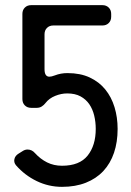

<svg xmlns="http://www.w3.org/2000/svg" viewBox="-20 -720 509 746"><path d="M221 6Q169 6 122.5 -16.5Q76 -39 42 -78Q33 -89 36 -102Q39 -115 52 -123L68 -133Q77 -139 87 -139Q104 -139 116 -125Q137 -102 163 -89Q189 -76 221 -76Q289 -76 320.5 -115.5Q352 -155 352 -219Q352 -246 346 -271Q340 -296 327 -315Q314 -334 293 -345.5Q272 -357 241 -357Q218 -357 194.5 -347.5Q171 -338 157 -320Q151 -312 142.5 -306.5Q134 -301 123 -301H101Q86 -301 76.5 -310.5Q67 -320 67 -335V-666Q67 -681 76.5 -690.5Q86 -700 101 -700H378Q393 -700 402.5 -690.5Q412 -681 412 -666V-655Q412 -640 402.5 -630.5Q393 -621 378 -621H187Q172 -621 162.5 -611.5Q153 -602 153 -587V-451Q153 -422 172 -422Q180 -422 193 -427Q216 -436 242 -436Q292 -436 328.5 -419Q365 -402 389 -372.5Q413 -343 425 -303.5Q437 -264 437 -219Q437 -168 423 -126.5Q409 -85 381.5 -55.5Q354 -26 313.5 -10Q273 6 221 6Z"/></svg>

Font: Higure Gothic Medium
Style: Regular
Weight: 500
Designer: Yoshimichi Ohira
Foundry: Positype
Version: Version 1.000